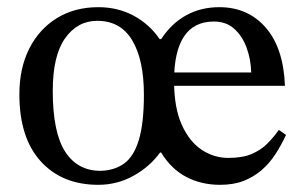

<svg xmlns="http://www.w3.org/2000/svg" viewBox="-20 -505 847 535"><path d="M254 10Q153 10 93.5 -55.5Q34 -121 34 -242Q34 -315 61.5 -369.5Q89 -424 138.5 -454.5Q188 -485 254 -485Q308 -485 352 -461.5Q396 -438 425 -396H429Q458 -440 499 -462.5Q540 -485 591 -485Q671 -485 720.5 -428Q770 -371 774 -266H456L455 -303H680Q679 -340 667 -372.5Q655 -405 632.5 -425Q610 -445 576 -445Q520 -445 492.5 -403Q465 -361 465 -280Q465 -206 486 -158.5Q507 -111 541.5 -88Q576 -65 616 -65Q656 -65 681.5 -76Q707 -87 724.5 -104.5Q742 -122 757 -143L777 -129Q764 -101 747.5 -75.5Q731 -50 709 -31Q687 -12 659 -1Q631 10 593 10Q541 10 499 -12Q457 -34 429 -80H426Q398 -41 352.5 -15.5Q307 10 254 10ZM260 -29Q299 -30 326 -49.5Q353 -69 367 -115.5Q381 -162 381 -241Q381 -338 348.5 -392.5Q316 -447 251 -447Q196 -447 161.5 -398.5Q127 -350 127 -252Q127 -136 161.5 -82.5Q196 -29 260 -29Z"/></svg>

Font: STIX Two Text
Style: Regular
Weight: 400
Designer: Ross Mills, John Hudson & Paul Hanslow, Tiro Typeworks Ltd; with prior portions MicroPress Inc., and Coen Hoffman.
Foundry: Tiro Typeworks Ltd
Version: Version 2.13 b171